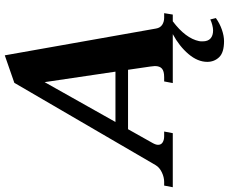

<svg xmlns="http://www.w3.org/2000/svg" viewBox="-134 -662 981 824"><g transform="rotate(-90 357.0 -250.5)"><path d="M592 113Q591 118 591 128Q591 151 603.5 162Q616 173 638 173Q648 173 661.5 169.5Q675 166 685 161L691 185Q667 202 640.5 211Q614 220 592 220Q543 220 523 199Q503 178 503 148Q503 107 536.5 67.5Q570 28 622 0H412L419 -37H438Q463 -37 474 -46.5Q485 -56 485 -77Q485 -82 483 -96L469 -192H214L155 -87Q147 -73 147 -63Q147 -50 157.5 -43.5Q168 -37 183 -37H204L197 0H-35L-28 -37H-12Q8 -37 29 -47Q50 -57 60 -74L413 -680L531 -721L646 -72Q649 -54 662 -45.5Q675 -37 692 -37H712L706 0H677Q604 55 592 113ZM461 -246 416 -550 245 -246Z"/></g></svg>

Font: Taviraj SemiBold
Style: Italic
Weight: 600
Italic angle: -12°
Designer: Katatrad Team
Foundry: CadsonDemak
Version: Version 1.001